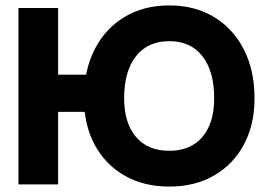

<svg xmlns="http://www.w3.org/2000/svg" viewBox="-20 -680 997 708"><path d="M370.5 -404.6H194.3V-650.5H48V0H194.3V-267.4H370.5ZM289.6 -317.5Q289.6 -220 328.8 -146.8Q367.9 -73.5 438.8 -32.8Q509.6 8 604.4 8Q698.6 8 769.3 -32.8Q839.9 -73.5 879.3 -146.8Q918.6 -220 918.6 -317.5Q918.6 -420.5 879.3 -497.5Q839.9 -574.5 769.3 -617.2Q698.6 -660 604.4 -660Q509.6 -660 438.8 -617.2Q367.9 -574.5 328.8 -497.5Q289.6 -420.5 289.6 -317.5ZM769.8 -317.5Q769.8 -226.3 726.4 -175.1Q683.1 -124 604.2 -124Q525 -124 481.4 -175.1Q437.8 -226.3 437.8 -317.5Q437.8 -417.4 481.4 -472.8Q525 -528.2 604.2 -528.2Q683.1 -528.2 726.4 -472.8Q769.8 -417.4 769.8 -317.5Z"/></svg>

Font: Overused Grotesk Light
Style: Regular
Weight: 300
Designer: RandomMaerks
Version: Version 0.005